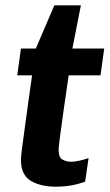

<svg xmlns="http://www.w3.org/2000/svg" viewBox="-20 -694 413 724"><path d="M192 10Q132 10 95.5 -12.5Q59 -35 59 -91Q59 -103 63 -134Q67 -165 73 -208.5Q79 -252 86 -304Q93 -356 101 -410H45L59 -511H115L185 -674H285L253 -511H373L359 -410H239Q228 -336 219.5 -275.5Q211 -215 206 -177Q201 -139 201 -129Q201 -100 216 -92Q231 -84 250 -84Q261 -84 281 -88.5Q301 -93 314 -98L301 -9Q288 -4 268.5 1Q249 6 228.5 8Q208 10 192 10Z"/></svg>

Font: Chivo SemiBold
Style: Italic
Weight: 600
Italic angle: -8.05°
Designer: Hector Gatti
Foundry: Omnibus-Type
Version: Version 2.002